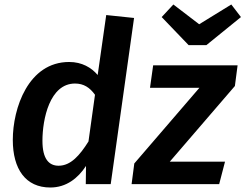

<svg xmlns="http://www.w3.org/2000/svg" viewBox="-20 -820 1093 855"><path d="M1010 -800 867 -712 752 -800 700 -744 820 -619H899L1053 -744ZM453 -753 415 -486C387 -519 345 -544 288 -544C106 -544 37 -338 37 -197C37 -67 94 15 204 15C275 15 327 -26 363 -81L362 0H473L577 -740ZM1038 -529H662L648 -429H868L578 -92L566 0H956L982 -100H736L1026 -437ZM314 -448C353 -448 380 -430 403 -398L374 -190C335 -128 295 -82 241 -82C198 -82 169 -112 169 -193C169 -289 201 -448 314 -448Z"/></svg>

Font: Fira Sans Medium
Style: Italic
Weight: 500
Italic angle: -8°
Designer: bBox Type GmbH & Carrois Corporate GbR & Edenspiekermann AG
Foundry: bBox Type GmbH & Carrois Corporate GbR & Edenspiekermann AG
Version: Version 4.301;PS 004.301;hotconv 1.0.88;makeotf.lib2.5.64775